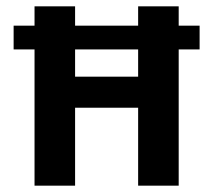

<svg xmlns="http://www.w3.org/2000/svg" viewBox="-20 -586 673 606"><path d="M416 0V-246H217V0H89V-430H23V-505H89V-566H217V-505H416V-566H544V-505H610V-430H544V0ZM416 -344V-430H217V-344Z"/></svg>

Font: Qnwhxotralxmqkhsjrfbfhwcoqn
Style: Regular
Weight: 500
Designer: Carrois Corporate & Edenspiekermann
Foundry: Carrois Corporate GbR & Edenspiekermann AG
Version: Version 2.001